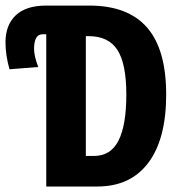

<svg xmlns="http://www.w3.org/2000/svg" viewBox="-20 -679 640 699"><path d="M585 -334.5Q585 -172.9 520 -86.4Q455.1 0 334.5 0H148.4V-554.2H134.8Q104 -554.2 104 -500.5Q104 -475.6 119.1 -435.1L14.6 -426.8Q0 -478 0 -524.9Q0 -587.9 37.4 -623.3Q74.7 -658.7 148.4 -658.7H305.2Q445.3 -658.7 515.1 -579.1Q585 -499.5 585 -334.5ZM439.9 -334.5Q439.9 -446.8 407.5 -497.1Q375 -547.4 302.7 -547.4H292.5V-111.3H322.8Q383.3 -111.3 411.6 -167.5Q439.9 -223.6 439.9 -334.5Z"/></svg>

Font: Liberation Mono
Style: Bold
Weight: 700
Monospace: yes
Designer: Steve Matteson
Foundry: Ascender Corporation
Version: Version 2.1.5